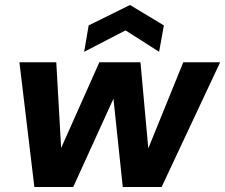

<svg xmlns="http://www.w3.org/2000/svg" viewBox="-20 -751 904 771"><path d="M118 0 58 -501H206L229 -95H198L379 -501H544L581 -95H551L716 -501H864L629 0H473L429 -417H464L274 0ZM318 -543 336 -649 502 -731 638 -649 619 -543 484 -629Z"/></svg>

Font: DM Sans 17pt Black
Style: Italic
Weight: 900
Italic angle: -10°
Version: Version 4.004;gftools[0.9.30]